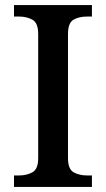

<svg xmlns="http://www.w3.org/2000/svg" viewBox="-20 -734 416 754"><path d="M35 0V-45H55Q85 -45 107.5 -57.5Q130 -70 130 -113V-600Q130 -644 107.5 -656.5Q85 -669 55 -669H35V-714H341V-669H322Q290 -669 268.5 -656.5Q247 -644 247 -600V-113Q247 -70 269 -57.5Q291 -45 322 -45H341V0Z"/></svg>

Font: Noto Serif Sinhala Medium
Style: Regular
Weight: 500
Designer: Jelle Bosma - Monotype Design Team
Foundry: Monotype Imaging Inc.
Version: Version 2.007; ttfautohint (v1.8.4.7-5d5b)